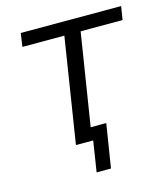

<svg xmlns="http://www.w3.org/2000/svg" viewBox="-97 -570 674 774"><g transform="rotate(-15 240.0 -183.0)"><path d="M211 128 231 0H159L228 -438H53L61 -494H480L471 -438H296L235 -54H300L271 128Z"/></g></svg>

Font: Nunito Sans 7pt SemiCondensed Light
Style: Italic
Weight: 300
Width: 4
Italic angle: -9°
Designer: Vernon Adams
Foundry: Vernon Adams
Version: Version 3.101;gftools[0.9.27]